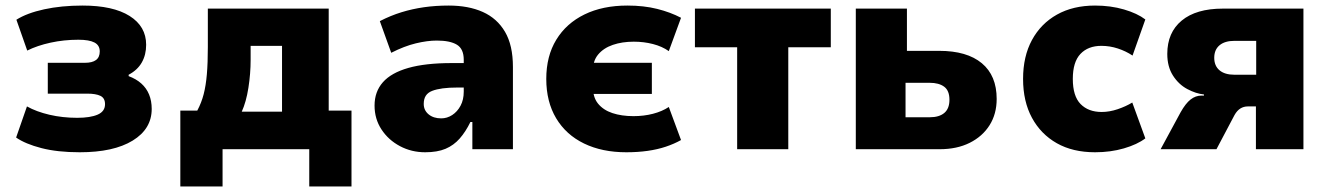

<svg xmlns="http://www.w3.org/2000/svg" viewBox="-20 -537 4781 691"><path d="M267 11Q187 11 129 -4Q71 -19 38 -42L77 -154Q111 -135 158 -124Q205 -113 258 -113Q305 -113 331.5 -124.5Q358 -136 358 -162Q358 -184 341.5 -192Q325 -200 294 -200H152V-311H286Q312 -311 325.5 -321Q339 -331 339 -352Q339 -374 320 -384Q301 -394 262 -394Q210 -394 162 -383.5Q114 -373 78 -355L39 -466Q77 -490 139 -503.5Q201 -517 277 -517Q387 -517 446.5 -479.5Q506 -442 506 -376Q506 -340 490.5 -312.5Q475 -285 443 -268V-263Q470 -253 488.5 -236.5Q507 -220 516.5 -197Q526 -174 526 -145Q526 -73 457.5 -31Q389 11 267 11Z M629 134V-139H690Q705 -167 713 -198Q721 -229 724.5 -270Q728 -311 728 -368V-506H1163V-139H1245V134H1093V0H781V134ZM850 -135H995V-372H882V-322Q882 -272 874 -221Q866 -170 850 -135Z M1510 11Q1461 11 1419.5 -11Q1378 -33 1353 -71Q1328 -109 1328 -157Q1328 -207 1358 -241Q1388 -275 1449.5 -292.5Q1511 -310 1606 -310H1670V-222H1627Q1596 -222 1573.5 -219Q1551 -216 1535.5 -210Q1520 -204 1512.5 -192.5Q1505 -181 1505 -163Q1505 -140 1522.5 -125.5Q1540 -111 1568 -111Q1589 -111 1607.5 -123Q1626 -135 1637.5 -156.5Q1649 -178 1649 -207V-322Q1649 -361 1624.5 -376Q1600 -391 1552 -391Q1518 -391 1476.5 -381Q1435 -371 1388 -347L1347 -461Q1386 -481 1425 -493Q1464 -505 1506 -511Q1548 -517 1595 -517Q1666 -517 1717.5 -494Q1769 -471 1797.5 -422.5Q1826 -374 1826 -296V0H1680V-98H1673Q1656 -63 1634.5 -38.5Q1613 -14 1583.5 -1.5Q1554 11 1510 11Z M2234 11Q2147 11 2082 -20.5Q2017 -52 1981.5 -111.5Q1946 -171 1946 -253Q1946 -335 1982 -394Q2018 -453 2083.5 -485Q2149 -517 2238 -517Q2297 -517 2345 -505Q2393 -493 2431 -473L2387 -353Q2363 -370 2330 -378.5Q2297 -387 2261 -387Q2219 -387 2185.5 -375.5Q2152 -364 2132.5 -340.5Q2113 -317 2114 -280L2110 -311H2326V-199H2110L2114 -228Q2113 -188 2132 -164.5Q2151 -141 2184 -130Q2217 -119 2260 -119Q2297 -119 2330 -127.5Q2363 -136 2387 -152L2431 -33Q2406 -19 2376 -9Q2346 1 2310.5 6Q2275 11 2234 11Z M2633 0V-367H2481V-506H2970V-367H2817V0Z M3060 0V-506H3244V-354H3360Q3460 -354 3513.5 -309.5Q3567 -265 3567 -181Q3567 -127 3541.5 -86.5Q3516 -46 3470 -23Q3424 0 3362 0ZM3239 -115H3326Q3360 -115 3378.5 -130.5Q3397 -146 3397 -178Q3397 -211 3378 -225Q3359 -239 3326 -239H3239Z M3921 11Q3841 11 3783.5 -21.5Q3726 -54 3694 -113Q3662 -172 3662 -253Q3662 -334 3694 -393Q3726 -452 3784 -484.5Q3842 -517 3921 -517Q3977 -517 4025 -503Q4073 -489 4102 -467L4056 -337Q4032 -353 4003 -362.5Q3974 -372 3944 -372Q3896 -372 3868.5 -343Q3841 -314 3841 -253Q3841 -191 3869 -162.5Q3897 -134 3945 -134Q3973 -134 4002.5 -144Q4032 -154 4055 -168L4102 -39Q4073 -17 4025 -3Q3977 11 3921 11Z M4157 0 4229 -133Q4247 -165 4265 -179Q4283 -193 4304 -193H4313V-197Q4284 -200 4253 -216.5Q4222 -233 4201.5 -265Q4181 -297 4181 -343Q4181 -420 4233 -463Q4285 -506 4381 -506H4671V0H4500V-154H4471Q4456 -154 4444 -146.5Q4432 -139 4423 -123L4358 0ZM4423 -268H4501V-390H4423Q4388 -390 4369 -374Q4350 -358 4350 -329Q4350 -300 4369 -284Q4388 -268 4423 -268Z"/></svg>

Font: Nunito Sans 7pt SemiCondensed Black
Style: Regular
Weight: 900
Width: 4
Designer: Vernon Adams
Foundry: Vernon Adams
Version: Version 3.101;gftools[0.9.27]